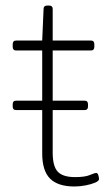

<svg xmlns="http://www.w3.org/2000/svg" viewBox="-20 -670 406 696"><path d="M250 6Q190 6 161.5 -22.5Q133 -51 133 -114V-271H38Q26 -271 26 -284V-292Q26 -305 38 -305H133V-487H38Q26 -487 26 -501V-509Q26 -523 38 -523H133L138 -638Q138 -650 153 -650H156Q171 -650 171 -638V-523H310Q322 -523 322 -509V-501Q322 -487 310 -487H171V-305H287Q299 -305 299 -292V-284Q299 -271 287 -271H171V-117Q171 -67 189.5 -47.5Q208 -28 252 -28Q288 -28 305.5 -35.5Q323 -43 329 -43Q334 -43 336.5 -34.5Q339 -26 339 -21Q339 -14 325 -8Q311 -2 290.5 2Q270 6 250 6Z"/></svg>

Font: Asap Semi Expanded Thin
Style: Regular
Weight: 100
Width: 6
Designer: Pablo Cosgaya
Foundry: Omnibus-Type
Version: Version 3.001; ttfautohint (v1.8.4.7-5d5b)